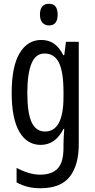

<svg xmlns="http://www.w3.org/2000/svg" viewBox="-20 -759 502 1019"><path d="M199 -547Q237 -547 265.5 -528Q294 -509 316 -466H321L330 -537H398V6Q398 118 350 179Q302 240 195 240Q158 240 127.5 232.5Q97 225 68 209V132Q136 168 193 168Q255 168 286 135.5Q317 103 317 25V9Q317 -8 318 -29.5Q319 -51 321 -75H317Q274 10 196 10Q123 10 82.5 -60Q42 -130 42 -266Q42 -406 84 -476.5Q126 -547 199 -547ZM216 -475Q169 -475 147 -421.5Q125 -368 125 -265Q125 -159 148 -110Q171 -61 219 -61Q317 -61 317 -245V-270Q317 -377 293 -426Q269 -475 216 -475ZM240 -739Q286 -739 286 -681Q286 -624 240 -624Q218 -624 205 -639Q192 -654 192 -681Q192 -739 240 -739Z"/></svg>

Font: Noto Sans Khmer ExtraCondensed
Style: Regular
Weight: 400
Width: 2
Designer: Danh Hong and the Monotype Design Team
Foundry: Monotype Imaging Inc.
Version: Version 2.004; ttfautohint (v1.8.4.7-5d5b)